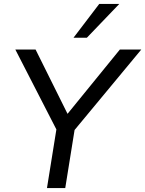

<svg xmlns="http://www.w3.org/2000/svg" viewBox="-20 -957 739 977"><path d="M219 0 272 -330 282 -269 58 -705H161L332 -361H310L590 -705H699L335 -266L365 -330L312 0ZM354 -765 485 -937H587L422 -765Z"/></svg>

Font: Mulish ExtraLight Medium
Style: Italic
Weight: 500
Italic angle: -9°
Version: Version 3.603